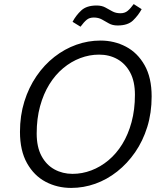

<svg xmlns="http://www.w3.org/2000/svg" viewBox="-20 -907 800 942"><path d="M329 15Q261 15 204 -15Q147 -45 112.5 -106.5Q78 -168 78 -260Q78 -340 99.5 -409Q121 -478 159 -533.5Q197 -589 247 -628Q297 -667 354.5 -687.5Q412 -708 473 -708Q541 -708 598 -678Q655 -648 689.5 -587Q724 -526 724 -434Q724 -353 702.5 -284Q681 -215 643 -160Q605 -105 555 -65.5Q505 -26 447.5 -5.5Q390 15 329 15ZM336 -54Q383 -54 428 -71Q473 -88 512 -120.5Q551 -153 580 -200Q609 -247 625.5 -308Q642 -369 642 -442Q642 -508 618.5 -551.5Q595 -595 555.5 -617Q516 -639 466 -639Q419 -639 374 -622Q329 -605 290 -572.5Q251 -540 222 -493Q193 -446 176.5 -385.5Q160 -325 160 -252Q160 -186 183.5 -142Q207 -98 247 -76Q287 -54 336 -54ZM375 -776 336 -800Q353 -832 379 -856Q405 -880 454 -880Q479 -880 496.5 -870.5Q514 -861 531 -851.5Q548 -842 571 -842Q592 -842 606 -853.5Q620 -865 636 -887L675 -862Q658 -831 632.5 -806.5Q607 -782 557 -782Q532 -782 514.5 -792Q497 -802 480 -811.5Q463 -821 440 -821Q419 -821 405.5 -810Q392 -799 375 -776Z"/></svg>

Font: Ubuntu Sans
Style: Italic
Weight: 400
Italic angle: -13.5°
Designer: Dalton Maag Ltd
Foundry: Dalton Maag Ltd
Version: Version 1.006